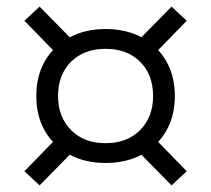

<svg xmlns="http://www.w3.org/2000/svg" viewBox="-20 -599 640 582"><path d="M300 -105Q238 -105 190.5 -130.5Q143 -156 116.5 -201.5Q90 -247 90 -308Q90 -369 116.5 -414.5Q143 -460 190.5 -485.5Q238 -511 300 -511Q363 -511 410 -485.5Q457 -460 483.5 -414.5Q510 -369 510 -308Q510 -247 483.5 -201.5Q457 -156 410 -130.5Q363 -105 300 -105ZM100 -37 54 -80 170 -199 217 -156ZM500 -37 383 -156 430 -199 546 -80ZM300 -165Q365 -165 404.5 -204.5Q444 -244 444 -308Q444 -373 404.5 -412Q365 -451 300 -451Q235 -451 195.5 -412Q156 -373 156 -308Q156 -244 195.5 -204.5Q235 -165 300 -165ZM170 -417 54 -536 100 -579 217 -460ZM430 -417 383 -460 500 -579 546 -536Z"/></svg>

Font: Victor Mono Light
Style: Regular
Weight: 300
Monospace: yes
Designer: Rune Bjørnerås
Version: Version 1.561;gftools[0.9.30]